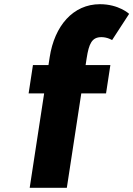

<svg xmlns="http://www.w3.org/2000/svg" viewBox="-20 -895 635 915"><path d="M211 -585H137L116.4 -450H190.4L121.5 0H298.5L367.4 -450H485.4L506 -585H388L392.9 -617C403.8 -688 418.4 -718 463.4 -718C492.4 -718 514.2 -704 514.2 -704L595.4 -829C595.4 -829 546.4 -875 456.4 -875C328.4 -875 239.6 -772 216.7 -622Z"/></svg>

Font: Sztylet
Style: BdObl
Weight: 700
Foundry: Cannot Into Space Fonts, PlusOne Fonts
Version: Version 0.12